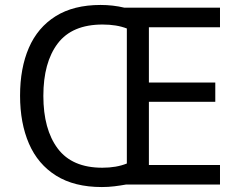

<svg xmlns="http://www.w3.org/2000/svg" viewBox="-20 -745 968 775"><path d="M386 -725Q436 -725 482 -714H868V-635H581V-412H849V-334H581V-79H868V0H488Q466 4 441.5 7Q417 10 391 10Q280 10 206.5 -36Q133 -82 97 -165Q61 -248 61 -359Q61 -470 96.5 -552Q132 -634 204.5 -679.5Q277 -725 386 -725ZM394 -646Q271 -646 213 -569.5Q155 -493 155 -358Q155 -223 213 -145.5Q271 -68 393 -68Q450 -68 492 -85V-630Q451 -646 394 -646Z"/></svg>

Font: Noto Sans Old Hungarian
Style: Regular
Weight: 400
Designer: Monotype Design Team
Foundry: Monotype Imaging Inc.
Version: Version 2.005; ttfautohint (v1.8.4.7-5d5b)